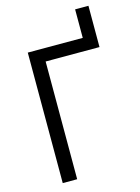

<svg xmlns="http://www.w3.org/2000/svg" viewBox="-128 -930 731 1002"><g transform="rotate(-15 238.0 -429.5)"><path d="M83 0V-705H380V-859H452V-636H161V0Z"/></g></svg>

Font: Nunito Sans 10pt Condensed
Style: Regular
Weight: 400
Width: 3
Designer: Vernon Adams
Foundry: Vernon Adams
Version: Version 3.101;gftools[0.9.27]